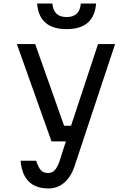

<svg xmlns="http://www.w3.org/2000/svg" viewBox="-20 -846 740 1081"><path d="M75 -598H178L341 -138H380L532 -598H628L399 92Q379 151 341 183Q303 215 254 215Q109 215 96 59H184Q195 95 209.5 111.5Q224 128 250 128Q273 128 287.5 113Q302 98 314 65L351 -50H270ZM275 -826Q281 -750 355 -750Q429 -750 435 -826H521Q510 -682 355 -682Q200 -682 189 -826Z"/></svg>

Font: Martian Mono Light
Style: Regular
Weight: 300
Monospace: yes
Designer: Roman Shamin
Foundry: Evil Martians
Version: Version 1.000; ttfautohint (v1.8.4.7-5d5b)